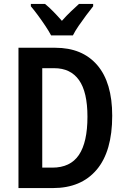

<svg xmlns="http://www.w3.org/2000/svg" viewBox="-20 -957 640 977"><path d="M551 -368Q551 -187 472 -93.5Q393 0 249 0H74V-714H261Q399 -714 475 -625.5Q551 -537 551 -368ZM425 -363Q425 -489 382 -549.5Q339 -610 256 -610H195V-104H246Q338 -104 381.5 -168.5Q425 -233 425 -363ZM240 -777Q229 -798 211 -825Q193 -852 173.5 -878.5Q154 -905 137 -925V-937H209Q229 -921 251 -898.5Q273 -876 295 -851Q320 -879 340 -898Q360 -917 382 -937H454V-925Q438 -905 418.5 -879Q399 -853 380.5 -826Q362 -799 351 -777Z"/></svg>

Font: Noto Sans Myanmar UI Condensed SemiBold
Style: Regular
Weight: 600
Width: 3
Designer: Monotype Design Team
Foundry: Monotype Imaging Inc.
Version: Version 2.103; ttfautohint (v1.8.4.7-5d5b)